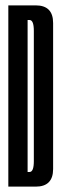

<svg xmlns="http://www.w3.org/2000/svg" viewBox="-20 -695 229 715"><path d="M11 0V-675H113Q177.8 -675 177.8 -609.3Q177.8 -543.6 177.8 -337.4Q177.8 -131.1 177.8 -65.6Q177.8 0 113 0ZM82.8 -54.5H89.9Q106 -54.5 106 -94.7Q106 -134.9 106 -337.4Q106 -539.5 106 -580Q106 -620.5 89.9 -620.5H82.8Z"/></svg>

Font: Anybody UltraCondensed Thin
Style: Regular
Weight: 100
Width: 1
Designer: Tyler Finck
Foundry: Etcetera Type Company
Version: Version 1.110